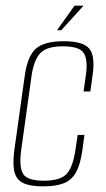

<svg xmlns="http://www.w3.org/2000/svg" viewBox="-20 -651 374 680"><path d="M134 9Q100 9 77.5 3Q55 -3 43 -17.5Q31 -32 28.5 -57.5Q26 -83 31 -121L68 -385Q78 -454 108 -479.5Q138 -505 206 -505Q273 -505 295.5 -479.5Q318 -454 308 -385L300 -327H276L284 -384Q292 -438 277 -462.5Q262 -487 203 -487Q145 -487 122.5 -462.5Q100 -438 92 -384L55 -119Q47 -59 62 -35Q77 -11 135 -11Q194 -11 216 -35Q238 -59 247 -119L255 -173H279L272 -121Q265 -70 250 -42Q235 -14 207 -2.5Q179 9 134 9ZM182 -544 244 -631H276L197 -544Z"/></svg>

Font: Alumni Sans Thin
Style: Italic
Weight: 100
Italic angle: -8°
Designer: Robert E. Leuschke
Foundry: Robert E. Leuschke
Version: Version 1.016